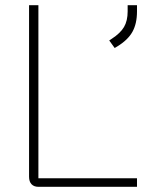

<svg xmlns="http://www.w3.org/2000/svg" viewBox="-20 -720 586 740"><path d="M92 -39V-700H128V-33H508V0H128Q111 0 101.5 -10Q92 -20 92 -39ZM401 -564 410 -570Q444 -592 458 -616Q472 -640 472 -676V-700H508V-676Q508 -629 490.5 -597.5Q473 -566 432 -541L422 -535Z"/></svg>

Font: Bai Jamjuree ExtraLight
Style: Regular
Weight: 275
Designer: Katatrad Aksorn Co.,Ltd.
Foundry: Cadson Demak Co.,Ltd.
Version: Version 1.000; ttfautohint (v1.6)